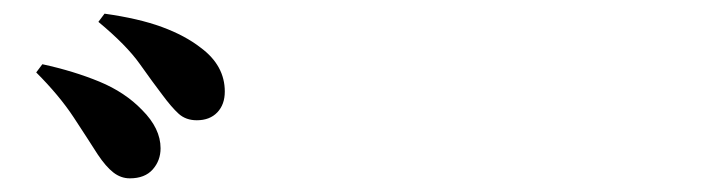

<svg xmlns="http://www.w3.org/2000/svg" viewBox="-20 -871 1040 281"><path d="M123 -645Q109 -667 88 -699Q67 -731 33 -765L42 -777Q88 -767 125.5 -751.5Q163 -736 188 -710Q215 -683 215 -654Q215 -636 203.5 -623Q192 -610 170 -610Q157 -610 146 -618.5Q135 -627 123 -645ZM217 -733Q204 -750 184.5 -777.5Q165 -805 124 -839L133 -851Q183 -844 217 -831.5Q251 -819 274 -801Q309 -775 309 -737Q309 -718 298 -706.5Q287 -695 268 -695Q252 -695 241.5 -704.5Q231 -714 217 -733Z"/></svg>

Font: Early Summer Mincho Heavy
Style: Regular
Weight: 900
Designer: GuiWonder
Version: Version 1.002